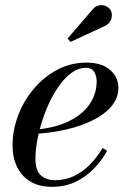

<svg xmlns="http://www.w3.org/2000/svg" viewBox="-20 -712 512 742"><path d="M181 10Q131 10 97.2 -10.5Q63.5 -31 46 -67Q28.5 -103 28.5 -150Q28.5 -208.5 50 -265.5Q71.5 -322.5 110.5 -368.8Q149.5 -415 201.5 -442.5Q253.5 -470 314 -470Q373 -470 405.2 -442Q437.5 -414 437.5 -373Q437.5 -333.5 411 -301.8Q384.5 -270 339.2 -247.5Q294 -225 237 -211.8Q180 -198.5 118.5 -195V-211.5Q159.5 -214.5 195.2 -224.5Q231 -234.5 260 -250.8Q289 -267 310 -289.2Q331 -311.5 342.2 -338.8Q353.5 -366 353.5 -397.5Q353.5 -418.5 344 -434.2Q334.5 -450 311.5 -450Q285 -450 260.2 -433.2Q235.5 -416.5 213.8 -387.8Q192 -359 174.2 -322.8Q156.5 -286.5 143.8 -247Q131 -207.5 124 -169.2Q117 -131 117 -98.5Q117 -52 138.5 -33.8Q160 -15.5 193 -15.5Q231 -15.5 264.8 -31.2Q298.5 -47 326.5 -75Q354.5 -103 376.5 -140L394 -129Q373.5 -92 342.8 -60.2Q312 -28.5 271.8 -9.2Q231.5 10 181 10ZM252.5 -550 241 -563 337.5 -675Q346 -685.5 356.2 -689.2Q366.5 -693 376.5 -692Q386.5 -691 394.5 -685.8Q402.5 -680.5 407 -673.5Q413 -663.5 412.2 -650.8Q411.5 -638 404.5 -627.5Q397.5 -617 385 -611.5Z"/></svg>

Font: Bodoni Moda 11pt Medium
Style: Italic
Weight: 500
Italic angle: -13°
Designer: Owen Earl
Foundry: indestructible type
Version: Version 2.004